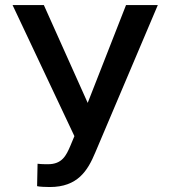

<svg xmlns="http://www.w3.org/2000/svg" viewBox="-20 -731 669 761"><path d="M153.8 -710.9H29.8L274.9 -191.4L258.8 -152.8C242.2 -114.3 226.1 -80.1 169.9 -80.1H161.1C149.4 -80.1 134.8 -81.1 128.9 -82L127 6.8C135.3 9.3 161.1 10.3 177.2 10.3C288.1 10.3 327.6 -54.7 357.4 -126L605.5 -710.9H479.5L327.6 -323.2Z"/></svg>

Font: Bert Sans Medium
Style: Regular
Weight: 500
Designer: Christian Robertson (Google), Cristiano Sobral
Foundry: Google, Cristiano Sobral
Version: Version 3.101